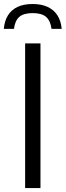

<svg xmlns="http://www.w3.org/2000/svg" viewBox="-50 -962 336 982"><path d="M78.5 0V-740H157V0ZM-30.5 -814.5Q-27 -855 -9.5 -883.2Q8 -911.5 39.5 -926.5Q71 -941.5 117 -941.5Q162.5 -941.5 194.5 -926.2Q226.5 -911 244.2 -882.8Q262 -854.5 265.5 -814.5H213.5Q208 -856 185.8 -875.5Q163.5 -895 117 -895Q70.5 -895 48.5 -875.5Q26.5 -856 21.5 -814.5Z"/></svg>

Font: Encode Sans SC SemiCondensed
Style: Regular
Weight: 400
Width: 4
Designer: Multiple Designers
Foundry: Impallari Type
Version: Version 3.002